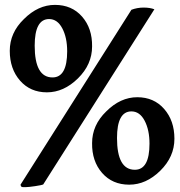

<svg xmlns="http://www.w3.org/2000/svg" viewBox="-20 -754 738 786"><path d="M518 -714Q542 -723 568 -723Q594 -723 612 -716L157 1Q151 4 124 8Q97 12 87 12Q77 12 73 12Q68 12 66 8Q64 4 64 2Q64 1 518 -714ZM532 -59Q592 -59 592 -166Q592 -222 572 -260Q552 -298 518 -298Q459 -298 459 -189Q459 -59 532 -59ZM195 -437Q255 -437 255 -544Q255 -600 235 -638Q215 -676 181 -676Q122 -676 122 -567Q122 -437 195 -437ZM78 -676Q136 -734 205 -734Q274 -734 316 -686Q358 -638 357 -564Q357 -490 299 -433Q241 -376 172 -376Q104 -376 62 -424Q20 -472 20 -546Q20 -620 78 -676ZM357 -168Q357 -242 415 -298Q473 -356 542 -356Q610 -356 652 -308Q694 -260 694 -186Q694 -112 636 -55Q578 2 509 2Q440 2 398 -46Q356 -94 357 -168Z"/></svg>

Font: Lusitana
Style: Bold
Weight: 700
Designer: Ana Paula Megda
Foundry: Ana Paula Megda
Version: Version 1.001; ttfautohint (v1.4.1)